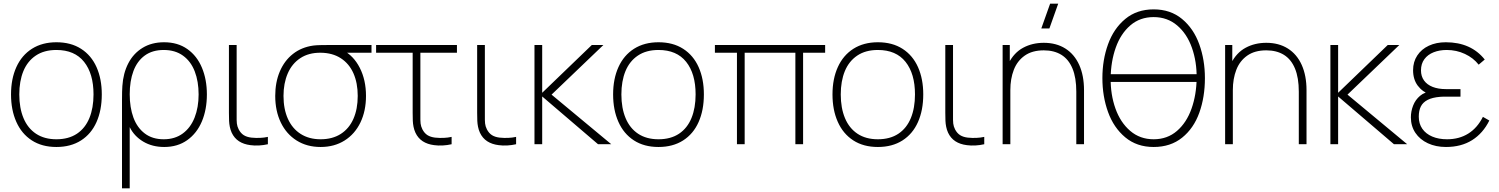

<svg xmlns="http://www.w3.org/2000/svg" viewBox="-20 -785 8156 1045"><path d="M287 15Q208.5 15 153 -21Q97.5 -57 68.8 -121.8Q40 -186.5 40 -271Q40 -356 69.2 -420.2Q98.5 -484.5 154.2 -519.8Q210 -555 287 -555Q366 -555 421.5 -519.2Q477 -483.5 505.5 -419.5Q534 -355.5 534 -271Q534 -185 505.2 -120.5Q476.5 -56 420.8 -20.5Q365 15 287 15ZM287 -27Q353.5 -27 398.8 -57.2Q444 -87.5 466.5 -142.5Q489 -197.5 489 -271Q489 -384 437.5 -448.5Q386 -513 287 -513Q220 -513 174.8 -482.5Q129.5 -452 107.2 -397.8Q85 -343.5 85 -271Q85 -197 108 -142Q131 -87 176.2 -57Q221.5 -27 287 -27Z M644 -241Q644 -266 644.5 -285Q645 -304 646 -317Q650.5 -386.5 678.2 -440.2Q706 -494 755.8 -524.5Q805.5 -555 873 -555Q947.5 -555 1000 -517.8Q1052.5 -480.5 1079.2 -416.2Q1106 -352 1106 -271Q1106 -189 1078.8 -124.2Q1051.5 -59.5 999 -22.2Q946.5 15 874 15Q809 15 759.8 -14.2Q710.5 -43.5 686 -93V240H644ZM871 -27Q932 -27 974.8 -58.5Q1017.5 -90 1039.2 -145.2Q1061 -200.5 1061 -271Q1061 -341.5 1040 -396.2Q1019 -451 976.2 -482Q933.5 -513 871 -513Q809.5 -513 768 -482.8Q726.5 -452.5 706.2 -398.2Q686 -344 686 -272Q686 -200 706.2 -145Q726.5 -90 768 -58.5Q809.5 -27 871 -27Z M1343 5Q1306.5 0.5 1280.8 -16.2Q1255 -33 1241 -63Q1234 -78.5 1230.8 -94.8Q1227.5 -111 1226.8 -127.2Q1226 -143.5 1226 -171Q1226 -173 1226 -175Q1226 -177 1226 -179V-540H1268V-179V-158Q1267.5 -128.5 1269.2 -112.8Q1271 -97 1279 -81Q1290 -60 1306.5 -49.5Q1323 -39 1348 -36Q1397.5 -31 1438 -40V0Q1414 5.5 1389.2 6.8Q1364.5 8 1343 5Z M1725 15Q1650.5 15 1594.5 -20.2Q1538.5 -55.5 1508.2 -118.5Q1478 -181.5 1478 -263Q1478 -337.5 1503 -396.2Q1528 -455 1574.5 -491.5Q1621 -528 1685 -537Q1701 -539 1723.2 -539.5Q1745.5 -540 1765 -540H2002V-498H1824L1846 -512Q1904.5 -482 1938.2 -415.8Q1972 -349.5 1972 -263Q1972 -181.5 1941.8 -118.5Q1911.5 -55.5 1855.5 -20.2Q1799.5 15 1725 15ZM1725 -27Q1789.5 -27 1835 -56.2Q1880.5 -85.5 1903.8 -138.8Q1927 -192 1927 -263Q1927 -333 1903.8 -385.8Q1880.5 -438.5 1835 -468Q1789.5 -497.5 1725 -498Q1660 -498.5 1614.5 -468.5Q1569 -438.5 1546 -385Q1523 -331.5 1523 -263Q1523 -191.5 1547 -138.2Q1571 -85 1616.5 -56Q1662 -27 1725 -27Z M2343 5Q2306.5 0.5 2280.8 -16.2Q2255 -33 2241 -63Q2234 -78.5 2230.8 -94.8Q2227.5 -111 2226.8 -127.2Q2226 -143.5 2226 -171Q2226 -173 2226 -175Q2226 -177 2226 -179V-498H2027V-540H2467V-498H2268V-179V-158Q2267.5 -128.5 2269.2 -112.8Q2271 -97 2279 -81Q2290 -60 2306.5 -49.5Q2323 -39 2348 -36Q2397.5 -31 2438 -40V0Q2414 5.5 2389.2 6.8Q2364.5 8 2343 5Z M2694 5Q2657.5 0.5 2631.8 -16.2Q2606 -33 2592 -63Q2585 -78.5 2581.8 -94.8Q2578.5 -111 2577.8 -127.2Q2577 -143.5 2577 -171Q2577 -173 2577 -175Q2577 -177 2577 -179V-540H2619V-179V-158Q2618.5 -128.5 2620.2 -112.8Q2622 -97 2630 -81Q2641 -60 2657.5 -49.5Q2674 -39 2699 -36Q2748.5 -31 2789 -40V0Q2765 5.5 2740.2 6.8Q2715.5 8 2694 5Z M2889 0V-540H2931V-280L3201 -540H3264L2982 -270L3307 0H3235L2931 -260V0Z M3564 15Q3485.5 15 3430 -21Q3374.5 -57 3345.8 -121.8Q3317 -186.5 3317 -271Q3317 -356 3346.2 -420.2Q3375.5 -484.5 3431.2 -519.8Q3487 -555 3564 -555Q3643 -555 3698.5 -519.2Q3754 -483.5 3782.5 -419.5Q3811 -355.5 3811 -271Q3811 -185 3782.2 -120.5Q3753.5 -56 3697.8 -20.5Q3642 15 3564 15ZM3564 -27Q3630.5 -27 3675.8 -57.2Q3721 -87.5 3743.5 -142.5Q3766 -197.5 3766 -271Q3766 -384 3714.5 -448.5Q3663 -513 3564 -513Q3497 -513 3451.8 -482.5Q3406.5 -452 3384.2 -397.8Q3362 -343.5 3362 -271Q3362 -197 3385 -142Q3408 -87 3453.2 -57Q3498.5 -27 3564 -27Z M3991 0V-498H3871V-540H4471V-498H4351V0H4309V-498H4033V0Z M4758 15Q4679.5 15 4624 -21Q4568.5 -57 4539.8 -121.8Q4511 -186.5 4511 -271Q4511 -356 4540.2 -420.2Q4569.5 -484.5 4625.2 -519.8Q4681 -555 4758 -555Q4837 -555 4892.5 -519.2Q4948 -483.5 4976.5 -419.5Q5005 -355.5 5005 -271Q5005 -185 4976.2 -120.5Q4947.5 -56 4891.8 -20.5Q4836 15 4758 15ZM4758 -27Q4824.5 -27 4869.8 -57.2Q4915 -87.5 4937.5 -142.5Q4960 -197.5 4960 -271Q4960 -384 4908.5 -448.5Q4857 -513 4758 -513Q4691 -513 4645.8 -482.5Q4600.5 -452 4578.2 -397.8Q4556 -343.5 4556 -271Q4556 -197 4579 -142Q4602 -87 4647.2 -57Q4692.5 -27 4758 -27Z M5242 5Q5205.5 0.5 5179.8 -16.2Q5154 -33 5140 -63Q5133 -78.5 5129.8 -94.8Q5126.5 -111 5125.8 -127.2Q5125 -143.5 5125 -171Q5125 -173 5125 -175Q5125 -177 5125 -179V-540H5167V-179V-158Q5166.5 -128.5 5168.2 -112.8Q5170 -97 5178 -81Q5189 -60 5205.5 -49.5Q5222 -39 5247 -36Q5296.5 -31 5337 -40V0Q5313 5.5 5288.2 6.8Q5263.5 8 5242 5Z M5691.5 -630H5647.5L5695.5 -765H5739.5ZM5838 0V-286Q5838 -362 5817.2 -412Q5796.5 -462 5757 -486.5Q5717.5 -511 5661 -511Q5598 -511 5557.2 -482.2Q5516.5 -453.5 5497.8 -404.8Q5479 -356 5479 -295L5440 -294Q5440 -382.5 5469.5 -440.5Q5499 -498.5 5548.8 -525.2Q5598.5 -552 5661 -552Q5729 -552 5778.2 -521Q5827.5 -490 5853.8 -431.8Q5880 -373.5 5880 -294V0ZM5437 0V-540H5476V-430H5479V0Z M6004 -339V-381H6513V-339ZM6259 15Q6167.5 15 6104.5 -37.5Q6041.5 -90 6010.8 -175.2Q5980 -260.5 5980 -360Q5980 -459 6010.8 -544.2Q6041.5 -629.5 6104.5 -681.8Q6167.5 -734 6259 -734Q6350.5 -734 6413.5 -681.8Q6476.5 -629.5 6507.2 -544.2Q6538 -459 6538 -360Q6538 -256.5 6507.5 -171.5Q6477 -86.5 6414 -35.8Q6351 15 6259 15ZM6259 -27Q6333.5 -27 6386 -72.5Q6438.5 -118 6465.2 -193.8Q6492 -269.5 6493 -360Q6494 -449.5 6467.2 -525.2Q6440.5 -601 6387 -646.5Q6333.5 -692 6259 -692Q6184.5 -692 6132 -646.8Q6079.5 -601.5 6052.8 -526Q6026 -450.5 6025 -360Q6024 -270.5 6051 -194.5Q6078 -118.5 6131.2 -72.8Q6184.5 -27 6259 -27Z M7049 -286Q7049 -362 7028.2 -412Q7007.5 -462 6968 -486.5Q6928.5 -511 6872 -511Q6809 -511 6768.2 -482.2Q6727.5 -453.5 6708.8 -404.8Q6690 -356 6690 -295L6651 -294Q6651 -382.5 6680.5 -440.5Q6710 -498.5 6759.8 -525.2Q6809.5 -552 6872 -552Q6940 -552 6989.2 -521Q7038.5 -490 7064.8 -431.8Q7091 -373.5 7091 -294V0H7049ZM6648 0V-540H6687V-430H6690V0Z M7221 0V-540H7263V-280L7533 -540H7596L7314 -270L7639 0H7567L7263 -260V0Z M7850 15Q7933 15 7992.2 -22.2Q8051.5 -59.5 8086 -129L8051 -149Q8021 -89 7971.5 -58Q7922 -27 7856 -27Q7810 -27 7775.2 -41.8Q7740.5 -56.5 7721.2 -84.2Q7702 -112 7702 -150Q7702 -183 7713.2 -205.5Q7724.5 -228 7750 -241.2Q7775.5 -254.5 7818 -258Q7825.5 -258.5 7833.2 -258.8Q7841 -259 7849 -259H7929V-300H7850Q7808 -300 7777.5 -312Q7747 -324 7730.5 -347Q7714 -370 7714 -402Q7714 -438 7732.5 -463Q7751 -488 7782.8 -500.5Q7814.5 -513 7854 -513Q7907 -513 7953 -491.5Q7999 -470 8028 -433L8061 -461Q8023.5 -508 7970.5 -531.5Q7917.5 -555 7849 -555Q7797 -555 7756.8 -536.2Q7716.5 -517.5 7693.8 -483Q7671 -448.5 7671 -403Q7671 -353 7696.2 -319Q7721.5 -285 7767 -268L7773 -288Q7734.5 -285 7709 -263.5Q7683.5 -242 7671.2 -210.5Q7659 -179 7659 -146Q7659 -98.5 7683.5 -62Q7708 -25.5 7751.5 -5.2Q7795 15 7850 15Z"/></svg>

Font: Manrope
Style: Regular
Weight: 400
Designer: Mikhail Sharanda
Foundry: Mikhail Sharanda
Version: Version 4.503